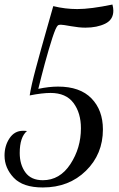

<svg xmlns="http://www.w3.org/2000/svg" viewBox="-23 -740 527 847"><path d="M166 55Q241 55 287.5 -16Q334 -87 334 -174Q334 -242 301 -286Q268 -330 200 -330Q163 -330 108 -319Q114 -360 135.5 -440Q157 -520 182 -607.5Q207 -695 212 -713Q264 -700 318 -700Q377 -700 473 -720Q477 -705 477 -693Q477 -653 441 -635.5Q405 -618 354 -618Q326 -618 290 -624.5Q254 -631 245 -631Q236 -631 232 -627.5Q228 -624 222 -611Q210 -583 192 -521Q174 -459 160 -404Q146 -349 146 -348Q193 -358 233 -358Q330 -358 380.5 -306Q431 -254 431 -169Q431 -60 356 13.5Q281 87 166 87Q78 87 37.5 44Q-3 1 -3 -54Q-3 -97 19 -130Q41 -163 78 -163Q91 -163 96 -162Q64 -135 64 -65Q64 -14 89 20.5Q114 55 166 55Z"/></svg>

Font: Dancing Script
Style: Regular
Weight: 400
Designer: Pablo Impallari
Foundry: Pablo Impallari. www.impallari.com
Version: Version 1.002